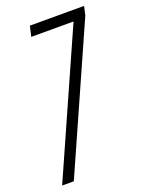

<svg xmlns="http://www.w3.org/2000/svg" viewBox="-133 -753 619 819"><g transform="rotate(-20 177.0 -344.0)"><path d="M4 0 289 -641H97L108 -688H354L345 -648L57 0Z"/></g></svg>

Font: Saira Ultra Condensed Light
Style: Italic
Weight: 300
Width: 1
Italic angle: -12°
Designer: Hector Gatti with collaboration of the Omnibus-Type team
Foundry: Omnibus-Type
Version: Version 1.001; ttfautohint (v1.8)